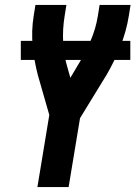

<svg xmlns="http://www.w3.org/2000/svg" viewBox="-20 -755 547 775"><path d="M131 0 179 -291 133 -451Q118 -508 112 -568.5Q106 -629 116 -691L123 -735H248L241 -691Q232 -637 235 -583Q238 -529 253 -480L264 -441L295 -493Q324 -540 345.5 -590Q367 -640 375 -691L382 -735H507L500 -691Q490 -629 466 -568Q442 -507 408 -449Q406 -446 404.5 -443.5Q403 -441 401 -438L303 -278L257 0ZM64 -513V-590H506V-513Z"/></svg>

Font: Iosevka Term Curly XBd Obl
Style: Regular
Weight: 800
Italic angle: -9°
Designer: Belleve Invis
Foundry: Belleve Invis
Version: Version 32.3.0